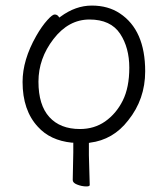

<svg xmlns="http://www.w3.org/2000/svg" viewBox="-20 -501 602 689"><path d="M290 168Q273 168 256 161Q241 155 241 145L243 46V16V11H238Q160 3 116 -46Q61 -105 61 -207Q61 -286 110 -372Q130 -407 150 -429Q168 -449 176 -449Q185 -449 190 -442L193 -438L197 -441Q251 -481 309.5 -481Q368 -481 410 -453Q501 -393 501 -245Q501 -145 440 -69Q413 -34 378.5 -14Q344 6 303 11L299 12V16V56L302 163Q302 168 290 168ZM267 -38Q318 -38 357 -65Q397 -93 420.5 -140Q444 -187 444 -258Q444 -330 411 -380Q377 -431 301 -431Q226 -431 172 -361Q118 -291 118 -208Q118 -124 157 -81Q196 -38 267 -38Z"/></svg>

Font: LXGW WenKai TC Light
Style: Regular
Weight: 300
Designer: LXGW / Fontworks Inc.
Foundry: LXGW / Fontworks Inc.
Version: Version 1.330